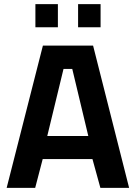

<svg xmlns="http://www.w3.org/2000/svg" viewBox="-20 -902 652 922"><path d="M12 0 186 -683H427L600 0H462L424 -138H185L149 0ZM207 -249H404L327 -571H285ZM355 -771V-882H463V-771ZM150 -771V-882H258V-771Z"/></svg>

Font: Cairo Play
Style: Bold
Weight: 700
Version: Version 3.119